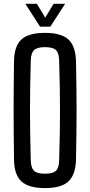

<svg xmlns="http://www.w3.org/2000/svg" viewBox="-20 -980 474 1008"><path d="M216 7.5Q130.5 7.5 92.5 -27.5Q54.5 -62.5 53.5 -142.5Q52.5 -216 52 -279.2Q51.5 -342.5 51.5 -402.2Q51.5 -462 52 -524.2Q52.5 -586.5 53.5 -657.5Q54.5 -738 92.5 -772.8Q130.5 -807.5 216 -807.5Q301.5 -807.5 339.2 -772.8Q377 -738 379 -657.5Q380.5 -586 381.2 -523.8Q382 -461.5 382 -401.8Q382 -342 381.2 -279Q380.5 -216 379 -142.5Q377 -62.5 339.2 -27.5Q301.5 7.5 216 7.5ZM216 -68Q257.5 -68 273.8 -83.2Q290 -98.5 290.5 -139Q293 -213.5 294 -276.8Q295 -340 295 -399.8Q295 -459.5 294 -523Q293 -586.5 290.5 -661Q290 -701.5 273.8 -717Q257.5 -732.5 216 -732.5Q175 -732.5 158.8 -717Q142.5 -701.5 141.5 -661Q139.5 -588 138.5 -525.2Q137.5 -462.5 137.5 -402.8Q137.5 -343 138.5 -279Q139.5 -215 141.5 -139Q142.5 -98.5 158.8 -83.2Q175 -68 216 -68ZM190.5 -840 113 -960H173.5L217.5 -887.5L261.5 -960H322L244 -840Z"/></svg>

Font: Big Shoulders Text Thin Medium
Style: Regular
Weight: 500
Version: Version 2.002